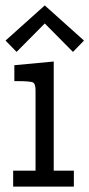

<svg xmlns="http://www.w3.org/2000/svg" viewBox="-20 -692 331 712"><path d="M1 -541V-542L146 -671.9L291 -542V-541L251 -500H250L146 -605L42 -500H41ZM28.8 0V-59.1H111.8V-356Q111.8 -379.9 103.5 -385.5Q95.2 -391.1 47.9 -391.1H33.2V-450.2L179.2 -463.9V-59.1H253.9V0Z"/></svg>

Font: CMU Concrete
Style: Roman
Weight: 500
Version: Version 0.7.0